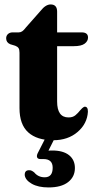

<svg xmlns="http://www.w3.org/2000/svg" viewBox="-20 -604 419 842"><path d="M46.5 -403.5 25 -410Q7 -417.5 7 -436Q7 -447.5 15 -454.8Q23 -462 35.5 -462H62.5Q70.5 -462 77.5 -466.8Q84.5 -471.5 94 -484L158 -556.5Q180 -584.5 202 -584.5Q230.5 -584.5 230.5 -553V-462H338Q366 -462 366 -439.5Q366 -423.5 351.2 -412.5Q336.5 -401.5 303.5 -401.5H230.5V-159Q230.5 -89 280.5 -89Q299.5 -89 311 -98.8Q322.5 -108.5 331.2 -119.8Q340 -131 350 -136Q366 -137.5 365.5 -114Q362.5 -61.5 320.2 -25.2Q278 11 213 11Q142 11 103.8 -23.5Q65.5 -58 65.5 -130V-373Q65.5 -387 61.2 -393.2Q57 -399.5 46.5 -403.5ZM183.5 -7H224.5L192.5 56.5Q200 56 209 56Q257 56 282.8 76.5Q308.5 97 308.5 133Q308.5 171.5 278.5 194.8Q248.5 218 193 218Q147.5 218 119.5 202Q91.5 186 88.5 164.5Q87.5 143 106.5 142.5Q113.5 142 119 144.8Q124.5 147.5 130 152Q147.5 173.5 176 173.5Q211 173.5 211 131.5Q211 93.5 170.5 93.5H157.5Q146 93.5 143 86.5Q140 79.5 145 68.5Z"/></svg>

Font: Fraunces 72pt Soft
Style: Bold
Weight: 700
Version: Version 1.000;[b76b70a41]